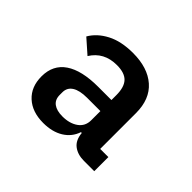

<svg xmlns="http://www.w3.org/2000/svg" viewBox="-98 -875 664 664"><g transform="rotate(45 234.0 -543.5)"><path d="M53 -458Q53 -514 95 -542.5Q137 -571 217 -571H282V-595Q282 -634 265 -652Q248 -670 210 -670Q147 -670 116 -620L65 -665Q84 -698 123 -718.5Q162 -739 220 -739Q292 -739 333 -703Q374 -667 374 -599V-424H414V-355H363Q333 -355 313 -370Q293 -385 290 -418H286Q275 -385 245 -366.5Q215 -348 171 -348Q117 -348 85 -377.5Q53 -407 53 -458ZM282 -472V-517H217Q181 -517 162 -505Q143 -493 143 -470V-457Q143 -434 158.5 -422.5Q174 -411 202 -411Q237 -411 259.5 -427Q282 -443 282 -472Z"/></g></svg>

Font: IBM Plex Sans JP SemiBold
Style: Regular
Weight: 600
Designer: Mike Abbink; Paul van der Laan; Pieter van Rosmalen; Wujin Sim; Yejin Wi; Jinhee Kim; Boomi Park; Yona Kim; Kichan Ma
Foundry: Sandoll Inc.
Version: Version 1.001